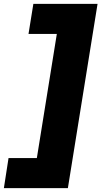

<svg xmlns="http://www.w3.org/2000/svg" viewBox="-68 -760 523 990"><path d="M-24 55H122L225 -585H79L104 -740H435L282 210H-48Z"/></svg>

Font: Georama Extended Black
Style: Italic
Weight: 900
Width: 7
Italic angle: -9°
Designer: Jean-Baptiste Levee
Foundry: Production Type
Version: Version 1.000